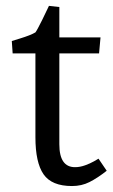

<svg xmlns="http://www.w3.org/2000/svg" viewBox="-20 -621 384 651"><path d="M224.1 9.8Q155.3 9.8 127.7 -30Q100.1 -69.8 100.1 -155.8V-439.9H22.9L20 -481.9L46.9 -490.2Q84 -501.5 100.1 -511.2Q105 -517.1 122.6 -552.5Q140.1 -587.9 146 -601.1L181.2 -597.2V-494.1H320.8L315.9 -439.9H181.2V-131.8Q181.2 -53.7 234.9 -54.2Q251 -54.2 268.6 -60.5Q286.1 -66.9 298.6 -74Q311 -81.1 314 -83L341.8 -42Q310.1 -17.1 283.4 -3.7Q256.8 9.8 224.1 9.8Z"/></svg>

Font: Sura
Style: Regular
Weight: 400
Designer: Carolina Giovagnoli
Foundry: Huerta Tipografica
Version: Version 1.003;PS 001.002;hotconv 1.0.70;makeotf.lib2.5.58329